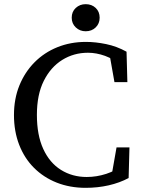

<svg xmlns="http://www.w3.org/2000/svg" viewBox="-20 -886 681 921"><path d="M391 15Q315 15 252 -10Q189 -35 143 -81Q97 -127 72 -191.5Q47 -256 47 -334Q47 -412 73 -476Q99 -540 145.5 -587Q192 -634 255 -659.5Q318 -685 392 -685Q438 -685 489 -674.5Q540 -664 587 -638L591 -492H529L503 -639L566 -627V-567Q526 -603 484 -618Q442 -633 402 -633Q334 -633 278.5 -598.5Q223 -564 190 -498Q157 -432 157 -335Q157 -238 187.5 -171.5Q218 -105 272.5 -71Q327 -37 396 -37Q443 -37 489.5 -52Q536 -67 577 -99V-43L513 -31L539 -179H601L597 -32Q554 -9 501.5 3Q449 15 391 15ZM391 -736Q363 -736 343.5 -754.5Q324 -773 324 -801Q324 -830 343.5 -848Q363 -866 391 -866Q420 -866 439 -848Q458 -830 458 -801Q458 -773 439 -754.5Q420 -736 391 -736Z"/></svg>

Font: Source Serif 4 18pt
Style: Regular
Weight: 400
Designer: Frank Grießhammer
Foundry: Adobe Systems Incorporated
Version: Version 4.004;hotconv 1.0.116;makeotfexe 2.5.65601